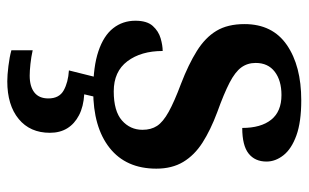

<svg xmlns="http://www.w3.org/2000/svg" viewBox="-176 -410 827 514"><g transform="rotate(90 237.0 -153.5)"><path d="M223 10Q159 10 117.5 -4Q76 -18 56 -43.5Q36 -69 36 -103Q36 -134 50 -149.5Q64 -165 83 -170.5Q102 -176 117 -176Q117 -118 144.5 -81.5Q172 -45 225 -45Q278 -45 303 -67Q328 -89 328 -122Q328 -145 317.5 -161Q307 -177 280 -192Q253 -207 205 -225Q153 -245 117 -267.5Q81 -290 63 -320Q45 -350 45 -395Q45 -470 101 -508.5Q157 -547 249 -547Q307 -547 343 -534Q379 -521 396 -499.5Q413 -478 413 -454Q413 -423 391.5 -406Q370 -389 323 -389Q323 -439 301 -466.5Q279 -494 235 -494Q196 -494 172.5 -476Q149 -458 149 -425Q149 -403 161 -386.5Q173 -370 202 -355Q231 -340 281 -322Q329 -304 362.5 -282.5Q396 -261 414 -231Q432 -201 432 -159Q432 -78 376.5 -34Q321 10 223 10ZM198 240Q182 240 157.5 237Q133 234 115 229V172Q133 176 151.5 178Q170 180 183 180Q212 180 228 167.5Q244 155 244 130Q244 101 222.5 89Q201 77 169 75L190 -9H243L233 34Q266 36 289 48Q312 60 324 79.5Q336 99 336 126Q336 179 299 209.5Q262 240 198 240Z"/></g></svg>

Font: Noto Serif Bengali SemiBold
Style: Regular
Weight: 600
Version: Version 2.003